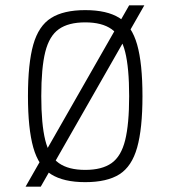

<svg xmlns="http://www.w3.org/2000/svg" viewBox="-20 -670 640 721"><path d="M76 31 465 -650H522L133 31ZM300 14Q219 14 172 -15.5Q125 -45 105 -116Q85 -187 85 -309Q85 -432 105 -502.5Q125 -573 172 -602.5Q219 -632 300 -632Q382 -632 428.5 -602.5Q475 -573 495 -502.5Q515 -432 515 -309Q515 -187 495 -116Q475 -45 428.5 -15.5Q382 14 300 14ZM300 -32Q363 -32 399 -57.5Q435 -83 450 -143.5Q465 -204 465 -309Q465 -415 450 -475Q435 -535 399 -560.5Q363 -586 300 -586Q237 -586 201 -560.5Q165 -535 150 -475Q135 -415 135 -309Q135 -204 150 -143.5Q165 -83 201 -57.5Q237 -32 300 -32Z"/></svg>

Font: Victor Mono Thin
Style: Regular
Weight: 100
Monospace: yes
Designer: Rune Bjørnerås
Version: Version 1.561;gftools[0.9.30]